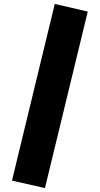

<svg xmlns="http://www.w3.org/2000/svg" viewBox="-20 -842 508 978"><path d="M259 -822 427 -783 209 116 41 78Z"/></svg>

Font: Fira Sans Condensed Black
Style: Regular
Weight: 900
Width: 3
Designer: Carrois Corporate & Edenspiekermann AG
Foundry: Carrois Corporate GbR & Edenspiekermann AG
Version: Version 4.203